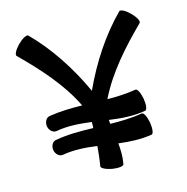

<svg xmlns="http://www.w3.org/2000/svg" viewBox="-123 -968 1081 1109"><g transform="rotate(-15 417.0 -413.0)"><path d="M158 -131C226 -143 295 -138 364 -129C361 -91 357 -52 350 -12C347 0 376 14 412 21C449 27 480 23 482 12C490 -30 489 -71 485 -112C551 -104 618 -100 684 -111C695 -113 699 -145 693 -181C686 -218 672 -246 660 -244C597 -233 533 -232 469 -233C468 -241 468 -249 467 -257C539 -247 612 -241 684 -254C695 -256 699 -287 693 -324C686 -360 672 -389 660 -386C604 -377 547 -374 490 -375C560 -518 670 -639 784 -752C792 -761 777 -789 751 -815C725 -841 697 -856 688 -848C578 -738 485 -596 416 -445C347 -596 254 -738 144 -848C135 -856 107 -841 81 -815C55 -789 40 -761 48 -752C161 -640 271 -520 340 -378C273 -379 207 -378 141 -367C121 -363 108 -339 112 -313C117 -288 137 -270 158 -273C228 -286 298 -280 369 -271C369 -259 369 -247 368 -235C292 -237 216 -238 141 -224C121 -221 108 -197 112 -171C117 -146 137 -128 158 -131Z"/></g></svg>

Font: Nupuram Expanded Bold
Style: Regular
Weight: 700
Width: 7
Designer: Santhosh Thottingal (santhosh.thottingal@gmail.com)
Foundry: SMC
Version: Version 1.000